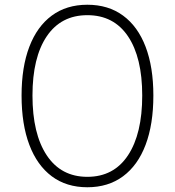

<svg xmlns="http://www.w3.org/2000/svg" viewBox="-20 -781 738 810"><path d="M348.5 9Q260.5 9 198.5 -37.2Q136.5 -83.5 103.8 -170Q71 -256.5 71 -378Q71 -498 103.8 -583.8Q136.5 -669.5 198.5 -715.2Q260.5 -761 348.5 -761Q437 -761 499.2 -715.2Q561.5 -669.5 594.2 -583.8Q627 -498 627 -378Q627 -256.5 594.2 -170Q561.5 -83.5 499 -37.2Q436.5 9 348.5 9ZM348.5 -35Q460 -35 520 -125.8Q580 -216.5 580 -378Q580 -538.5 520 -627.8Q460 -717 348.5 -717Q237.5 -717 177.2 -627.8Q117 -538.5 117 -378Q117 -216.5 177.2 -125.8Q237.5 -35 348.5 -35Z"/></svg>

Font: Hepta Slab Light
Style: Regular
Weight: 300
Designer: Michael LaGattuta
Foundry: Michael LaGattuta
Version: Version 1.102